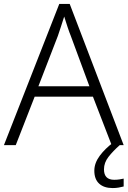

<svg xmlns="http://www.w3.org/2000/svg" viewBox="-20 -737 648 975"><path d="M547 0 452 -246H156L60 0H0L281 -717H334L608 0ZM339 -556Q333 -570 323 -600Q313 -630 306 -653Q298 -626 289 -600Q280 -574 274 -555L175 -299H434ZM508 123Q508 176 560 176Q575 176 587 174Q599 172 608 170V210Q596 213 582.5 215.5Q569 218 552 218Q508 218 483.5 195.5Q459 173 459 130Q459 91 486.5 54Q514 17 555 -13L588 0Q554 30 531 59.5Q508 89 508 123Z"/></svg>

Font: Noto Traditional Nushu Light
Style: Regular
Weight: 300
Designer: LIU Zhao
Foundry: LiuZhao Studio
Version: Version 2.003; ttfautohint (v1.8.4.7-5d5b)